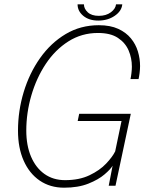

<svg xmlns="http://www.w3.org/2000/svg" viewBox="-20 -862 696 891"><path d="M277.5 9Q212.5 9 164.2 -24Q116 -57 89.8 -116.5Q63.5 -176 63.5 -255.5Q63.5 -347.5 90 -435Q116.5 -522.5 166 -592.5Q215.5 -662.5 284.5 -703.8Q353.5 -745 438.5 -745Q492 -745 528.5 -728.2Q565 -711.5 587.5 -684Q610 -656.5 620 -623Q630 -589.5 630 -555.5Q630 -541 627.8 -523.2Q625.5 -505.5 623 -495H585.5Q588 -505.5 590 -522.8Q592 -540 592 -552.5Q592 -592.5 576.8 -628Q561.5 -663.5 527.2 -686.2Q493 -709 434.5 -709Q359 -709 297.5 -670Q236 -631 192.5 -565.5Q149 -500 125.5 -419.2Q102 -338.5 102 -256Q102 -187 124 -135.2Q146 -83.5 186.2 -54.8Q226.5 -26 282 -26Q348 -26 395.5 -48.8Q443 -71.5 472.5 -102.8Q502 -134 514.5 -159.5L544 -300.5H340.5L347.5 -334H587L516 0H484.5L502.5 -93Q493.5 -77 465.2 -52.8Q437 -28.5 390 -9.8Q343 9 277.5 9ZM340 -842H369.5Q369.5 -821.5 387.2 -805Q405 -788.5 438.5 -788.5Q472.5 -788.5 494.5 -805Q516.5 -821.5 518.5 -842H547.5Q544.5 -810.5 512.2 -788.5Q480 -766.5 436 -766.5Q393 -766.5 366.5 -788.5Q340 -810.5 340 -842Z"/></svg>

Font: Epilogue ExtraLight
Style: Italic
Weight: 250
Italic angle: -12°
Designer: Tyler Finck
Foundry: Etcetera Type Co
Version: Version 2.112